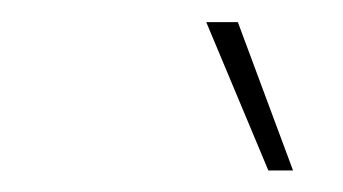

<svg xmlns="http://www.w3.org/2000/svg" viewBox="-20 -777 313 175"><path d="M224.6 -621.6 168 -756.8H196.8L247.1 -621.6Z"/></svg>

Font: Inter 16pt Thin
Style: Italic
Weight: 250
Italic angle: -9.3988°
Version: Version 4.001;git-66647c0bb